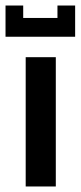

<svg xmlns="http://www.w3.org/2000/svg" viewBox="-33 -663 292 695"><path d="M60 12V-456H169V12ZM-13 -530V-643H51V-598H175V-643H239V-530Z"/></svg>

Font: Pixelify Sans Medium
Style: Regular
Weight: 500
Designer: Stefie Justprince
Foundry: Typecalism Foundryline
Version: Version 1.000;February 13, 2025;FontCreator 15.0.0.3015 64-b